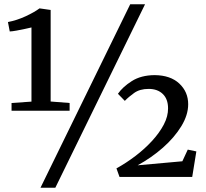

<svg xmlns="http://www.w3.org/2000/svg" viewBox="-20 -835 970 906"><path d="M128.5 -355.5V-705.5Q118.5 -703 99 -698.8Q79.5 -694.5 58.8 -690.8Q38 -687 26 -686.5L17.5 -731Q59.5 -739 101 -758.2Q142.5 -777.5 166.5 -795.5L219 -788V-356L308.5 -349V-312.5H34.5V-349ZM594.5 -815H664.5L241 51H171ZM529.5 -40.5Q575 -65.5 618.8 -98.8Q662.5 -132 697.2 -169.8Q732 -207.5 752.8 -247Q773.5 -286.5 773 -324Q773 -367.5 748.2 -391.5Q723.5 -415.5 681.5 -415.5Q639.5 -415.5 612.8 -396.2Q586 -377 569 -359L536.5 -392.5Q559 -425 602.2 -452.5Q645.5 -480 709.5 -480.5Q784 -480 826 -440.8Q868 -401.5 868 -343Q868 -292.5 835.5 -239.2Q803 -186 748.8 -138.2Q694.5 -90.5 629.5 -55L840.5 -74L866 -129L906.5 -120.5L887 0H544Z"/></svg>

Font: Merriweather Text
Style: Regular
Weight: 400
Designer: Eben Sorkin
Foundry: Eben Sorkin
Version: Version 2.100; ttfautohint (v1.7.19-72a1) -l 8 -r 50 -G 200 